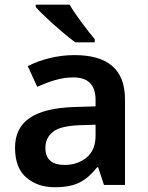

<svg xmlns="http://www.w3.org/2000/svg" viewBox="-20 -786 628 816"><path d="M131.8 -766.1V-755.9C142.6 -743.7 158.2 -728 178.7 -709C198.7 -689.9 220.2 -670.9 242.2 -652.3C264.2 -633.3 283.2 -618.2 299.8 -606H382.8V-619.1C353 -654.8 300.8 -723.1 275.9 -766.1ZM296.9 -551.8C222.7 -551.8 151.4 -532.7 98.1 -504.9L138.2 -417C187 -438.5 236.3 -457 291 -457C351.1 -457 386.2 -429.2 386.2 -360.8V-334L292 -331.1C125.5 -324.7 43.9 -270 43.9 -158.2C43.9 -100.6 60.1 -58.1 92.3 -31.2C124 -3.9 164.6 9.8 212.9 9.8C257.3 9.8 293 2.9 318.8 -10.7C344.7 -23.9 369.6 -45.4 393.1 -75.2H397L421.9 0H511.2V-363.8C511.2 -492.2 437 -551.8 296.9 -551.8ZM386.2 -255.9V-210C386.2 -168.5 373.5 -137.7 348.1 -116.7C322.8 -95.7 291.5 -85 254.9 -85C205.6 -85 172.9 -105 172.9 -157.2C172.9 -186 183.6 -208.5 205.1 -225.6C226.1 -242.7 264.6 -252 319.8 -253.9Z"/></svg>

Font: Noto Reveo Sans
Style: Regular
Weight: 600
Designer: Monotype Design Team
Foundry: Monotype Imaging Inc.
Version: Version 2.007